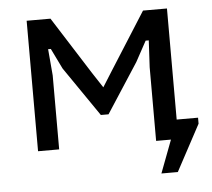

<svg xmlns="http://www.w3.org/2000/svg" viewBox="-45 -495 723 655"><g transform="rotate(-5 316.5 -167.5)"><path d="M473.6 -252.4 478.5 -343.8H467.8L429.7 -273.9L319.8 -104.5H293.5L177.2 -273.9L143.1 -343.8H133.8L141.6 -253.4V0H69.3V-446.8H150.9L275.9 -250L310.1 -197.8L344.2 -252L467.8 -446.8H549.8V-66.4H623V-45.9L538.1 112.3H481.9L524.4 0H473.6Z"/></g></svg>

Font: PT Astra Sans
Style: Regular
Weight: 400
Designer: A.Korolkova, I. Chaeva
Foundry: ParaType Ltd
Version: Version 1.001; ttfautohint (v1.6)